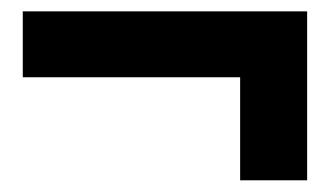

<svg xmlns="http://www.w3.org/2000/svg" viewBox="-20 -384 572 333"><path d="M396.5 -250H19.5V-364.3H512.7V-71.3H396.5Z"/></svg>

Font: Reddit Sans Chocolate
Style: Bold
Weight: 700
Designer: Stephen Hutchings
Foundry: Reddit
Version: Version 1.011